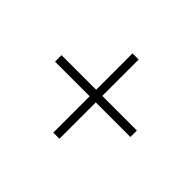

<svg xmlns="http://www.w3.org/2000/svg" viewBox="-105 -638 773 773"><g transform="rotate(45 281.0 -251.5)"><path d="M264 -26V-233H67V-270H264V-477H299V-270H496V-233H299V-26Z"/></g></svg>

Font: HK Venetian
Style: Regular
Weight: 400
Designer: Alfredo Marco Pradil
Foundry: Alfredo Marco Pradil
Version: Version 1.000;PS 001.000;hotconv 1.0.88;makeotf.lib2.5.64775